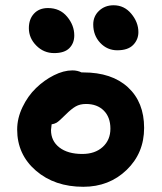

<svg xmlns="http://www.w3.org/2000/svg" viewBox="-20 -757 620 737"><path d="M430.2 -564Q391.6 -564 364.7 -592.5Q337.9 -621.1 337.9 -663.1Q337.9 -694.8 360.4 -715.8Q382.8 -736.8 416 -736.8Q457 -736.8 484.1 -704.1Q511.2 -671.4 511.2 -633.8Q511.2 -605 491.2 -584.5Q471.2 -564 430.2 -564ZM188 -553.2Q147.9 -553.2 119.4 -582Q90.8 -610.8 90.8 -648.9Q90.8 -683.6 110.6 -704.8Q130.4 -726.1 164.1 -726.1Q210 -726.1 237.5 -693.1Q265.1 -660.2 265.1 -621.1Q265.1 -591.3 246.3 -572.3Q227.5 -553.2 188 -553.2ZM299.8 -40Q189.5 -40 117.7 -102.1Q45.9 -164.1 45.9 -259.8Q45.9 -303.2 66.4 -345.9Q86.9 -388.7 118.2 -418.9Q149.4 -449.2 186.8 -468Q224.1 -486.8 257.8 -486.8Q277.3 -486.8 293 -479H299.8Q409.2 -479 471.2 -421.9Q533.2 -364.7 533.2 -266.1Q533.2 -169.4 466.1 -104.7Q398.9 -40 299.8 -40ZM175.8 -257.8Q175.8 -215.8 208 -190.9Q240.2 -166 295.9 -166Q344.7 -166 374.3 -192.9Q403.8 -219.7 403.8 -263.2Q403.8 -307.1 378.4 -332.5Q353 -357.9 310.1 -357.9Q287.1 -357.9 270.5 -348.4Q253.9 -338.9 232.9 -317.9Q206.5 -291.5 197.3 -286.1Q188.5 -281.2 178.2 -279.8Q175.8 -262.7 175.8 -257.8Z"/></svg>

Font: Shantell Sans Irregular Bouncy
Style: Regular
Weight: 600
Designer: Stephen Nixon, Anya Danilova, Shantell Martin
Foundry: Arrow Type
Version: Version 1.006;[9816181b4]